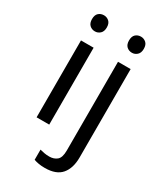

<svg xmlns="http://www.w3.org/2000/svg" viewBox="-237 -828 990 1159"><g transform="rotate(30 258.0 -248.5)"><path d="M130 -737Q150 -737 165.5 -723.5Q181 -710 181 -681Q181 -653 165.5 -639Q150 -625 130 -625Q108 -625 93 -639Q78 -653 78 -681Q78 -710 93 -723.5Q108 -737 130 -737ZM173 -536V0H85V-536ZM336 -681Q336 -710 351 -723.5Q366 -737 388 -737Q408 -737 423.5 -723.5Q439 -710 439 -681Q439 -653 423.5 -639Q408 -625 388 -625Q366 -625 351 -639Q336 -653 336 -681ZM280 240Q255 240 236 236.5Q217 233 203 228V157Q218 161 234 164Q250 167 269 167Q301 167 322 149.5Q343 132 343 83V-536H431V80Q431 155 395 197.5Q359 240 280 240Z"/></g></svg>

Font: Noto Sans Tifinagh Azawagh
Style: Regular
Weight: 400
Designer: JamraPatel
Foundry: JamraPatel LLC
Version: Version 2.006; ttfautohint (v1.8.4.7-5d5b)